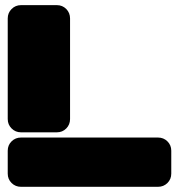

<svg xmlns="http://www.w3.org/2000/svg" viewBox="-20 -720 690 740"><path d="M199.2 -210H61Q39.6 -210 24.7 -224.9Q9.8 -239.7 9.8 -261.2V-648.9Q9.8 -670.4 24.7 -685.3Q39.6 -700.2 61 -700.2H199.2Q220.7 -700.2 235.4 -685.3Q250 -670.4 250 -648.9V-261.2Q250 -239.7 235.4 -224.9Q220.7 -210 199.2 -210ZM588.9 0H61Q39.6 0 24.7 -14.6Q9.8 -29.3 9.8 -50.8V-139.2Q9.8 -160.6 24.7 -175.3Q39.6 -189.9 61 -189.9H588.9Q610.4 -189.9 625.2 -175.3Q640.1 -160.6 640.1 -139.2V-50.8Q640.1 -29.3 625.2 -14.6Q610.4 0 588.9 0Z"/></svg>

Font: Nastup Soft
Style: Regular
Weight: 400
Designer: Maksym Kobuzan
Foundry: Zakznak
Version: Version 1.020;hotconv 1.0.109;makeotfexe 2.5.65596